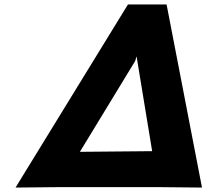

<svg xmlns="http://www.w3.org/2000/svg" viewBox="-20 -845 980 865"><path d="M688.4 -2 890 0 730.5 -825H556.5L50 0L253.4 -2ZM665.5 -164 339.9 -161 588.9 -570 595.3 -591Z"/></svg>

Font: Hussar
Style: BdOblTwo
Weight: 700
Foundry: Cannot Into Space Fonts
Version: Version 2.00